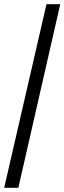

<svg xmlns="http://www.w3.org/2000/svg" viewBox="-20 -780 309 921"><path d="M0 121 203 -760H269L68 121Z"/></svg>

Font: Noto Serif Lao SemiCondensed
Style: Bold
Weight: 700
Width: 4
Designer: Monotype Design Team
Foundry: Monotype Imaging Inc.
Version: Version 2.003; ttfautohint (v1.8.4.7-5d5b)